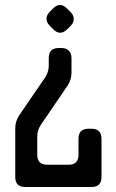

<svg xmlns="http://www.w3.org/2000/svg" viewBox="-20 -628 465 768"><path d="M81 120H346Q386 120 386 80V-73Q386 -113 346 -113H334Q294 -113 294 -73V-9Q294 31 254 31H169Q129 31 129 -9V-78Q128 -105 143 -128L252 -288Q266 -311 266 -338V-395Q266 -414 255.5 -425Q245 -436 226 -436H215Q175 -436 175 -396V-369Q176 -342 161 -319L55 -164Q41 -141 41 -114V80Q41 120 81 120ZM192 -512Q206 -497 221 -497Q235 -497 249 -511L262 -524Q275 -537 275 -552Q275 -567 262 -580L248 -594Q234 -608 220 -608Q206 -608 192 -594L180 -582Q166 -568 166 -553Q166 -538 179 -525Z"/></svg>

Font: WDXL Lubrifont TC
Style: Regular
Weight: 400
Designer: [WDXL Lubrifont] Copyright 2020-2022 (c) NightFurySL2001, Skr-ZERO; [ZCOOL QingKe HuangYou] Copyright 2018-2022 (c) The 
Version: Version 2.001;hotconv 1.1.1;makeotfexe 2.6.0